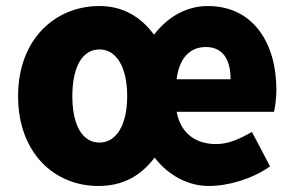

<svg xmlns="http://www.w3.org/2000/svg" viewBox="-20 -603 978 637"><path d="M306 14C388 14 446 -19 493 -80C539 -20 606 14 672 14C738 14 816 -9 876 -51L816 -165C774 -142 739 -125 697 -125C632 -125 580 -158 566 -232H889C892 -245 897 -273 897 -305C897 -459 821 -583 669 -583C601 -583 538 -549 491 -488C448 -546 389 -583 310 -583C163 -583 40 -473 40 -284C40 -96 160 14 306 14ZM310 -130C252 -130 220 -190 220 -284C220 -379 252 -439 310 -439C367 -439 402 -379 402 -284C402 -190 367 -130 310 -130ZM566 -340C575 -414 613 -447 663 -447C721 -447 745 -403 745 -340Z"/></svg>

Font: Noto Sans T Chinese Black
Style: Bold
Weight: 900
Designer: Ryoko NISHIZUKA (kana & ideographs); Paul D. Hunt (Latin, Greek & Cyrillic); Wenlong ZHANG (bopomofo); Sandoll Communica
Foundry: Adobe Systems Incorporated
Version: Version 1.000;PS 1;hotconv 1.0.78;makeotf.lib2.5.61930